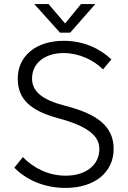

<svg xmlns="http://www.w3.org/2000/svg" viewBox="-20 -911 627 941"><path d="M292 -651C368 -651 438 -617 485 -571L526 -620C469 -673 391 -711 292 -711C157 -711 67 -637 67 -526C67 -424 130 -368 267 -331C412 -292 467 -244 467 -181C467 -102 401 -50 302 -50C215 -50 143 -89 92 -141L50 -89C107 -32 192 10 302 10C443 10 537 -66 537 -181C537 -292 456 -353 298 -393C189 -421 137 -462 137 -526C137 -601 199 -651 292 -651ZM324 -751 447 -891H377L299 -796L218 -891H148L274 -751Z"/></svg>

Font: Gully Light
Style: Regular
Weight: 300
Designer: jaikishan Patel
Foundry: MagicType
Version: Version 1.000;Glyphs 3.2 (3242)